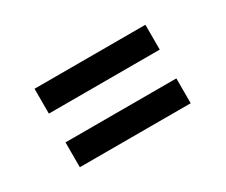

<svg xmlns="http://www.w3.org/2000/svg" viewBox="-52 -507 543 462"><g transform="rotate(-30 219.0 -276.0)"><path d="M65 -316V-385H373V-316ZM65 -167V-236H373V-167Z"/></g></svg>

Font: Rising Sun Medium
Style: Regular
Weight: 500
Designer: Matt McInerney, Pablo Impallari, Rodrigo Fuenzalida (Raleway font), Stephen Hutchings (Greek), Cristiano Sobral (main ch
Foundry: The Rising Sun Project Authors
Version: Version 4.327; ttfautohint (v1.8.4.7-5d5b-dirty)